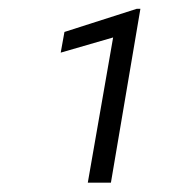

<svg xmlns="http://www.w3.org/2000/svg" viewBox="-20 -732 395 426"><path d="M226.1 -326.7H174.8L231 -648.9L114.7 -615.2L123 -661.1L283.2 -712.4H291.5Z"/></svg>

Font: RobotoInd Light
Style: Italic
Weight: 300
Italic angle: -12°
Designer: Google
Version: Version 2.001151; 2014